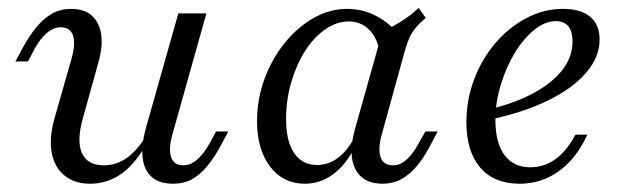

<svg xmlns="http://www.w3.org/2000/svg" viewBox="-20 -448 1572 480"><path d="M205.6 11.3Q166.1 11.3 141.1 -9.3Q116.1 -29.8 109.3 -66.1Q102.4 -102.4 116.1 -151.6L158.9 -301.6Q169.4 -338.7 162.5 -359.3Q155.6 -379.8 132.3 -379.8Q113.7 -379.8 97.2 -365.7Q80.6 -351.6 66.1 -325L50 -294.4H18.5L37.1 -329Q54 -359.7 71.8 -381Q89.5 -402.4 110.5 -414.1Q131.5 -425.8 157.3 -425.8Q191.1 -425.8 210.1 -408.5Q229 -391.1 233.1 -360.9Q237.1 -330.6 225.8 -291.1L187.9 -154.8Q171 -96.8 184.7 -65.7Q198.4 -34.7 239.5 -34.7Q271.8 -34.7 299.2 -54.8Q326.6 -75 349.2 -115.3V-94.4Q321.8 -41.9 285.9 -15.3Q250 11.3 205.6 11.3ZM412.9 11.3Q378.2 11.3 359.3 -5.6Q340.3 -22.6 336.7 -53.2Q333.1 -83.9 343.5 -123.4L425.8 -414.5H496L411.3 -112.9Q400.8 -76.6 407.7 -55.6Q414.5 -34.7 437.9 -34.7Q455.6 -34.7 472.2 -48.4Q488.7 -62.1 504 -89.5L520.2 -119.4H550.8L532.3 -84.7Q516.1 -54.8 498.4 -33.1Q480.6 -11.3 460.1 0Q439.5 11.3 412.9 11.3Z M741.9 11.3Q687.9 11.3 655.2 -31.5Q622.6 -74.2 622.6 -145.2Q622.6 -200 641.1 -250.4Q659.7 -300.8 691.5 -340.3Q723.4 -379.8 763.7 -402.8Q804 -425.8 847.6 -425.8Q887.1 -425.8 921.4 -407.7Q955.6 -389.5 980.6 -357.3L929.8 -314.5Q923.4 -354 902.4 -374.2Q881.5 -394.4 852.4 -394.4Q821.8 -394.4 793.1 -374.6Q764.5 -354.8 742.7 -320.6Q721 -286.3 708.1 -242.3Q695.2 -198.4 695.2 -150.8Q695.2 -95.2 715.3 -65.3Q735.5 -35.5 772.6 -35.5Q801.6 -35.5 825.8 -54Q850 -72.6 868.5 -108.9L867.7 -82.3Q846 -37.1 813.7 -12.9Q781.5 11.3 741.9 11.3ZM936.3 11.3Q887.1 11.3 868.5 -25Q850 -61.3 866.9 -123.4L936.3 -370.2Q959.7 -379.8 983.5 -394.8Q1007.3 -409.7 1026.6 -428.2L1044.4 -403.2Q1029.8 -391.1 1020.2 -379.8Q1010.5 -368.5 1004 -354.4Q997.6 -340.3 991.9 -320.2L934.7 -112.9Q924.2 -75.8 931.5 -55.2Q938.7 -34.7 962.1 -34.7Q975.8 -34.7 987.1 -41.9Q998.4 -49.2 1008.5 -61.7Q1018.5 -74.2 1026.6 -89.5L1043.5 -119.4H1074.2L1052.4 -78.2Q1037.9 -51.6 1021 -31.5Q1004 -11.3 983.1 0Q962.1 11.3 936.3 11.3Z M1279 11.3Q1215.3 11.3 1180.6 -29Q1146 -69.4 1146 -142.7Q1146 -198.4 1165.3 -249.6Q1184.7 -300.8 1218.5 -340.3Q1252.4 -379.8 1296 -402.8Q1339.5 -425.8 1387.1 -425.8Q1432.3 -425.8 1455.6 -406Q1479 -386.3 1479 -349.2Q1479 -305.6 1445.6 -266.5Q1412.1 -227.4 1350.8 -197.2Q1289.5 -166.9 1204.8 -149.2V-175Q1270.2 -191.1 1316.1 -216.5Q1362.1 -241.9 1386.7 -274.2Q1411.3 -306.5 1411.3 -344.4Q1411.3 -369.4 1400.8 -382.3Q1390.3 -395.2 1369.4 -395.2Q1342.7 -395.2 1315.7 -373.4Q1288.7 -351.6 1266.9 -315.7Q1245.2 -279.8 1231.9 -235.9Q1218.5 -191.9 1218.5 -148.4Q1218.5 -91.1 1241.1 -60.5Q1263.7 -29.8 1305.6 -29.8Q1340.3 -29.8 1368.5 -50Q1396.8 -70.2 1418.5 -111.3H1448.4Q1421 -51.6 1377.4 -20.2Q1333.9 11.3 1279 11.3Z"/></svg>

Font: Playfair 12pt Light
Style: Italic
Weight: 300
Italic angle: -15.6°
Designer: Claus Eggers Sørensen
Foundry: Claus Eggers Sørensen
Version: Version 2.000;gftools[0.9.28]